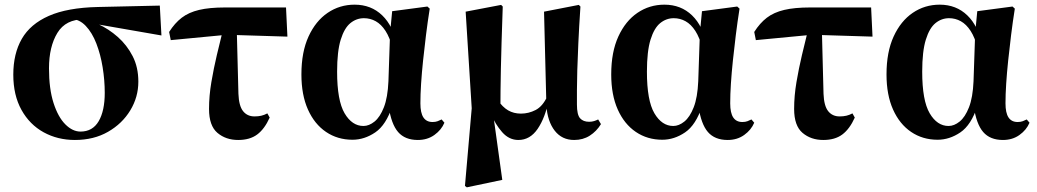

<svg xmlns="http://www.w3.org/2000/svg" viewBox="-20 -583 4445 823"><path d="M301 17Q227 17 167 -16Q107 -49 72 -112Q37 -175 37 -263Q37 -353 73.5 -416.5Q110 -480 189.5 -515Q269 -550 399 -553L665 -559L672 -431L373 -483L341 -500Q262 -501 226 -442Q190 -383 190 -290Q190 -202 209.5 -141.5Q229 -81 260 -50Q291 -19 325 -19Q377 -19 403 -63.5Q429 -108 429 -185Q429 -239 420 -294.5Q411 -350 393 -396.5Q375 -443 347.5 -472Q320 -501 284 -502L310 -511Q354 -501 400 -480Q446 -459 485 -424.5Q524 -390 548.5 -342.5Q573 -295 573 -233Q573 -167 538.5 -110Q504 -53 443 -18Q382 17 301 17Z M712 -411 705 -446Q729 -484 759 -507Q789 -530 833.5 -540.5Q878 -551 944 -551H1206L1212 -426L953 -434ZM1001 17Q948 17 912 -13.5Q876 -44 876 -116Q876 -172 886 -231Q896 -290 909.5 -347Q923 -404 935 -452H995L1002 -181Q1004 -129 1022 -106.5Q1040 -84 1071 -84Q1087 -84 1100 -87Q1113 -90 1126 -97L1136 -79Q1114 -30 1082.5 -6.5Q1051 17 1001 17Z M1491 16Q1427 16 1377.5 -17.5Q1328 -51 1300 -113.5Q1272 -176 1272 -264Q1272 -360 1302.5 -426.5Q1333 -493 1384.5 -528Q1436 -563 1500 -563Q1571 -563 1618.5 -517Q1666 -471 1678 -394H1684L1663 -375Q1651 -422 1632.5 -450.5Q1614 -479 1590.5 -492Q1567 -505 1540 -505Q1508 -505 1482 -484Q1456 -463 1440.5 -413Q1425 -363 1425 -276Q1425 -152 1457 -97.5Q1489 -43 1538 -43Q1562 -43 1585.5 -62Q1609 -81 1625.5 -123Q1642 -165 1645 -235L1652 -441L1661 -535L1812 -555L1822 -546Q1813 -489 1806 -432.5Q1799 -376 1793.5 -323.5Q1788 -271 1785 -224.5Q1782 -178 1782 -140Q1782 -99 1795 -79.5Q1808 -60 1834 -60Q1847 -60 1856 -63.5Q1865 -67 1873 -71L1885 -57Q1872 -26 1842 -4.5Q1812 17 1771 17Q1716 17 1686.5 -17Q1657 -51 1646 -127L1662 -129Q1635 -47 1588.5 -15.5Q1542 16 1491 16Z M1973 214 2002 -119 1976 -533 2128 -562 2135 -555Q2132 -468 2130 -403Q2128 -338 2127 -287.5Q2126 -237 2125.5 -195Q2125 -153 2125 -112L2095 -86L2133 188L1981 220ZM2441 17Q2389 17 2358 -22.5Q2327 -62 2322 -130V-134L2312 -533L2461 -562L2468 -555Q2462 -464 2459 -397Q2456 -330 2454.5 -281Q2453 -232 2453 -196.5Q2453 -161 2453 -135Q2453 -91 2466.5 -76Q2480 -61 2505 -61Q2517 -61 2526.5 -64Q2536 -67 2544 -71L2556 -51Q2537 -20 2508 -1.5Q2479 17 2441 17ZM2202 17Q2162 17 2132.5 -16.5Q2103 -50 2084 -96H2081L2113 -155Q2134 -124 2158 -110Q2182 -96 2213 -96Q2246 -96 2276 -111.5Q2306 -127 2326 -170L2337 -157H2333Q2317 -78 2284.5 -30.5Q2252 17 2202 17Z M2819 16Q2755 16 2705.5 -17.5Q2656 -51 2628 -113.5Q2600 -176 2600 -264Q2600 -360 2630.5 -426.5Q2661 -493 2712.5 -528Q2764 -563 2828 -563Q2899 -563 2946.5 -517Q2994 -471 3006 -394H3012L2991 -375Q2979 -422 2960.5 -450.5Q2942 -479 2918.5 -492Q2895 -505 2868 -505Q2836 -505 2810 -484Q2784 -463 2768.5 -413Q2753 -363 2753 -276Q2753 -152 2785 -97.5Q2817 -43 2866 -43Q2890 -43 2913.5 -62Q2937 -81 2953.5 -123Q2970 -165 2973 -235L2980 -441L2989 -535L3140 -555L3150 -546Q3141 -489 3134 -432.5Q3127 -376 3121.5 -323.5Q3116 -271 3113 -224.5Q3110 -178 3110 -140Q3110 -99 3123 -79.5Q3136 -60 3162 -60Q3175 -60 3184 -63.5Q3193 -67 3201 -71L3213 -57Q3200 -26 3170 -4.5Q3140 17 3099 17Q3044 17 3014.5 -17Q2985 -51 2974 -127L2990 -129Q2963 -47 2916.5 -15.5Q2870 16 2819 16Z M3220 -411 3213 -446Q3237 -484 3267 -507Q3297 -530 3341.5 -540.5Q3386 -551 3452 -551H3714L3720 -426L3461 -434ZM3509 17Q3456 17 3420 -13.5Q3384 -44 3384 -116Q3384 -172 3394 -231Q3404 -290 3417.5 -347Q3431 -404 3443 -452H3503L3510 -181Q3512 -129 3530 -106.5Q3548 -84 3579 -84Q3595 -84 3608 -87Q3621 -90 3634 -97L3644 -79Q3622 -30 3590.5 -6.5Q3559 17 3509 17Z M3999 16Q3935 16 3885.5 -17.5Q3836 -51 3808 -113.5Q3780 -176 3780 -264Q3780 -360 3810.5 -426.5Q3841 -493 3892.5 -528Q3944 -563 4008 -563Q4079 -563 4126.5 -517Q4174 -471 4186 -394H4192L4171 -375Q4159 -422 4140.5 -450.5Q4122 -479 4098.5 -492Q4075 -505 4048 -505Q4016 -505 3990 -484Q3964 -463 3948.5 -413Q3933 -363 3933 -276Q3933 -152 3965 -97.5Q3997 -43 4046 -43Q4070 -43 4093.5 -62Q4117 -81 4133.5 -123Q4150 -165 4153 -235L4160 -441L4169 -535L4320 -555L4330 -546Q4321 -489 4314 -432.5Q4307 -376 4301.5 -323.5Q4296 -271 4293 -224.5Q4290 -178 4290 -140Q4290 -99 4303 -79.5Q4316 -60 4342 -60Q4355 -60 4364 -63.5Q4373 -67 4381 -71L4393 -57Q4380 -26 4350 -4.5Q4320 17 4279 17Q4224 17 4194.5 -17Q4165 -51 4154 -127L4170 -129Q4143 -47 4096.5 -15.5Q4050 16 3999 16Z"/></svg>

Font: Noto Serif JP Black
Style: Regular
Weight: 900
Designer: Ryoko NISHIZUKA 西塚涼子 (kana & ideographs); Frank Grießhammer (Latin, Greek & Cyrillic); Wenlong ZHANG 张文龙 (bopomofo); San
Foundry: Adobe
Version: Version 2.003-H1;hotconv 1.1.1;makeotfexe 2.6.0